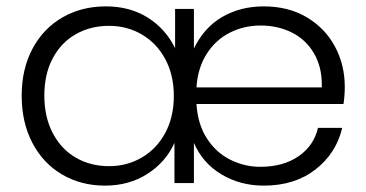

<svg xmlns="http://www.w3.org/2000/svg" viewBox="-20 -574 1148 602"><path d="M1061 -302Q1061 -273 1057 -248H596Q600 -184 629 -139.5Q658 -95 702.5 -73Q747 -51 796 -51Q868 -51 916 -84Q964 -117 977 -173H1053Q1034 -93 969 -42.5Q904 8 807 8Q733 8 674 -27.5Q615 -63 588 -126V0H527V-126Q500 -66 442.5 -29Q385 8 309 8Q234 8 174.5 -27Q115 -62 81.5 -126Q48 -190 48 -274Q48 -358 82 -421.5Q116 -485 176 -519.5Q236 -554 312 -554Q387 -554 443 -519Q499 -484 529 -423V-546H588V-422Q620 -488 677 -521Q734 -554 807 -554Q884 -554 941.5 -520Q999 -486 1030 -428.5Q1061 -371 1061 -302ZM989 -300Q989 -304 989 -309Q989 -365 964 -407.5Q939 -450 895 -472Q851 -494 797 -494Q745 -494 700.5 -471.5Q656 -449 628 -405Q600 -361 596 -300ZM322 -53Q378 -53 424.5 -80Q471 -107 498 -157Q525 -207 525 -273Q525 -339 498 -389Q471 -439 424.5 -466Q378 -493 322 -493Q264 -493 218 -467Q172 -441 145.5 -391.5Q119 -342 119 -274Q119 -207 145.5 -156.5Q172 -106 218 -79.5Q264 -53 322 -53Z"/></svg>

Font: Fz Poppins Light
Style: Regular
Weight: 300
Designer: Ninad Kale (Devanagari), Jonny Pinhorn (Latin)
Foundry: Indian Type Foundry
Version: Vit hóa bi Vntype.Com & FontZin.Com